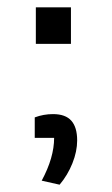

<svg xmlns="http://www.w3.org/2000/svg" viewBox="-20 -455 306 525"><path d="M78 -435H174V-335H78ZM94 39Q128 -24 128 -78H75V-134Q99 -143 125 -143Q159 -143 175 -125Q191 -107 191 -71Q191 -41 178 -8.5Q165 24 143 50Z"/></svg>

Font: Athiti Medium
Style: Regular
Weight: 500
Designer: CadsonDemak Team
Foundry: CadsonDemak
Version: Version 1.033